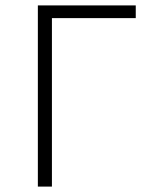

<svg xmlns="http://www.w3.org/2000/svg" viewBox="-20 -690 590 710"><path d="M120 0V-670H482V-623H172V0Z"/></svg>

Font: Lode Dark
Style: Regular
Weight: 400
Monospace: yes
Designer: Belleve Invis
Foundry: Belleve Invis
Version: Version 29.2.0; ttfautohint (v1.8.3)